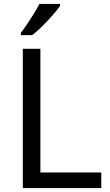

<svg xmlns="http://www.w3.org/2000/svg" viewBox="-20 -964 564 984"><path d="M97 0V-714H187V-80H499V0ZM288 -934Q276 -916 251 -887.5Q226 -859 197.5 -830.5Q169 -802 145 -784H87V-796Q102 -815 119.5 -841Q137 -867 154 -894.5Q171 -922 182 -944H288Z"/></svg>

Font: Noto Sans Bengali UI
Style: Regular
Weight: 400
Designer: Jelle Bosma - Monotype Design Team
Foundry: Monotype Imaging Inc.
Version: Version 2.003; ttfautohint (v1.8.4.7-5d5b)